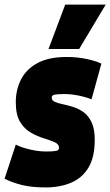

<svg xmlns="http://www.w3.org/2000/svg" viewBox="-49 -809 482 839"><path d="M-29 -28 20 -177Q46 -164 83 -155.5Q120 -147 153 -147Q182 -147 195.5 -149.5Q209 -152 209 -162Q209 -179 190 -187.5Q171 -196 143 -204.5Q115 -213 86.5 -229Q58 -245 39 -276Q20 -307 20 -362Q20 -418 43.5 -463Q67 -508 116 -534Q165 -560 242 -560Q288 -560 328.5 -551.5Q369 -543 394 -531L351 -375Q323 -386 291.5 -392Q260 -398 233 -398Q204 -398 190.5 -395.5Q177 -393 177 -383Q177 -370 190.5 -364Q204 -358 225.5 -353.5Q247 -349 271 -341.5Q295 -334 316.5 -318.5Q338 -303 351.5 -274Q365 -245 365 -198Q365 -122 337.5 -76.5Q310 -31 261.5 -10.5Q213 10 151 10Q89 10 47 -0.5Q5 -11 -29 -28ZM163 -595 236 -789H413L297 -595Z"/></svg>

Font: Georama Condensed Black
Style: Italic
Weight: 900
Width: 3
Italic angle: -9°
Designer: Jean-Baptiste Levee
Foundry: Production Type
Version: Version 1.000